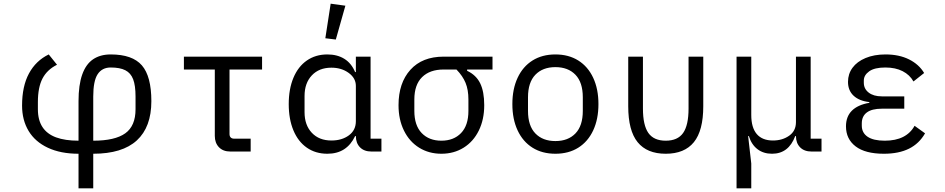

<svg xmlns="http://www.w3.org/2000/svg" viewBox="-20 -824 5140 1044"><path d="M407 12Q310 12 240.5 -20.5Q171 -53 135.5 -112Q100 -171 100 -250Q100 -355 137.5 -424.5Q175 -494 245 -528L290 -472Q236 -445 211 -397Q186 -349 186 -269V-230Q186 -171 211 -133Q236 -95 285 -77Q334 -59 407 -59V-274Q407 -362 427 -418.5Q447 -475 486 -501.5Q525 -528 582 -528Q700 -528 751.5 -468.5Q803 -409 803 -274Q803 -133 724 -60.5Q645 12 487 12V200H407ZM487 -59Q605 -59 661 -99Q717 -139 717 -230V-299Q717 -359 704 -393Q691 -427 661.5 -442Q632 -457 582 -457Q535 -457 511 -420.5Q487 -384 487 -299Z M1233 0Q1193 0 1170.5 -23.5Q1148 -47 1148 -85V-446H980V-516H1405V-446H1228V-95Q1228 -83 1234.5 -76.5Q1241 -70 1253 -70H1343V0Z M2054 0H2000Q1960 0 1937.5 -23Q1915 -46 1915 -84H1911Q1888 -36 1850.5 -12Q1813 12 1760 12Q1696 12 1648.5 -21Q1601 -54 1575.5 -115Q1550 -176 1550 -258Q1550 -340 1575.5 -401Q1601 -462 1648.5 -495Q1696 -528 1760 -528Q1814 -528 1852.5 -504Q1891 -480 1911 -432H1915V-516H1995V-70H2054ZM1915 -165V-357Q1915 -399 1876 -427.5Q1837 -456 1782 -456Q1715 -456 1675.5 -414Q1636 -372 1636 -302V-214Q1636 -144 1675.5 -102Q1715 -60 1782 -60Q1839 -60 1877 -88Q1915 -116 1915 -165ZM1749 -616 1778 -804 1858 -793 1806 -609Z M2520 -446V-439Q2569 -416 2591 -371Q2613 -326 2613 -252Q2613 -174 2583.5 -114Q2554 -54 2501 -21Q2448 12 2380 12Q2312 12 2259 -21Q2206 -54 2176.5 -114Q2147 -174 2147 -252Q2147 -373 2211.5 -444.5Q2276 -516 2392 -516H2658V-446ZM2392 -446Q2317 -446 2275 -404.5Q2233 -363 2233 -283V-221Q2233 -142 2273 -100.5Q2313 -59 2380 -59Q2447 -59 2487 -100.5Q2527 -142 2527 -221V-283Q2527 -336 2511.5 -373.5Q2496 -411 2462 -446Z M2766 -258Q2766 -340 2794.5 -401Q2823 -462 2875.5 -495Q2928 -528 3000 -528Q3072 -528 3124.5 -495Q3177 -462 3205.5 -401Q3234 -340 3234 -258Q3234 -176 3205.5 -115Q3177 -54 3124.5 -21Q3072 12 3000 12Q2928 12 2875.5 -21Q2823 -54 2794.5 -115Q2766 -176 2766 -258ZM3149 -221V-295Q3149 -376 3109 -417.5Q3069 -459 3000 -459Q2931 -459 2891 -417.5Q2851 -376 2851 -295V-221Q2851 -140 2891 -98.5Q2931 -57 3000 -57Q3069 -57 3109 -98.5Q3149 -140 3149 -221Z M3476 -234Q3476 -143 3505.5 -101Q3535 -59 3600 -59Q3665 -59 3694.5 -101Q3724 -143 3724 -234V-516H3804V-246Q3804 -114 3753 -51Q3702 12 3600 12Q3498 12 3447 -51Q3396 -114 3396 -246V-516H3476Z M3985 200V-516H4065V-199Q4065 -130 4095 -95Q4125 -60 4183 -60Q4234 -60 4271 -86Q4308 -112 4308 -160V-516H4388V-70H4447V0H4393Q4353 0 4330.5 -23Q4308 -46 4308 -84H4304Q4268 12 4178 12Q4131 12 4098.5 -13Q4066 -38 4052 -84H4048L4065 65V200Z M5010 -99Q4978 -43 4922.5 -15.5Q4867 12 4786 12Q4685 12 4632.5 -28Q4580 -68 4580 -137Q4580 -190 4612 -222Q4644 -254 4707 -265V-269Q4652 -275 4621.5 -303.5Q4591 -332 4591 -379Q4591 -422 4615.5 -455.5Q4640 -489 4686.5 -508.5Q4733 -528 4795 -528Q4869 -528 4923 -501Q4977 -474 5005 -427L4947 -381Q4927 -417 4888 -437Q4849 -457 4794 -457Q4735 -457 4706 -436Q4677 -415 4677 -386V-374Q4677 -341 4703.5 -320.5Q4730 -300 4775 -300H4897V-233H4775Q4721 -233 4693.5 -212.5Q4666 -192 4666 -153V-141Q4666 -102 4697.5 -80.5Q4729 -59 4791 -59Q4850 -59 4890.5 -79.5Q4931 -100 4953 -140Z"/></svg>

Font: iA Writer Quattro V
Style: Regular
Weight: 400
Designer: Mike Abbink, Paul van der Laan, Pieter van Rosmalen, Oliver Reichenstein
Foundry: Information Architects Inc.
Version: Version 2.000